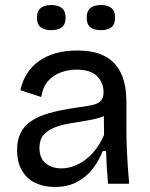

<svg xmlns="http://www.w3.org/2000/svg" viewBox="-20 -731 596 764"><path d="M198 13Q155 13 121 -3Q87 -19 67.5 -52Q48 -85 48 -134Q48 -172 61 -200Q74 -228 102.5 -248Q131 -268 176.5 -281Q222 -294 286 -303Q324 -308 347 -313Q370 -318 381 -329.5Q392 -341 392 -364Q392 -402 366 -428Q340 -454 284 -454Q255 -454 225 -444Q195 -434 173 -410.5Q151 -387 144 -345L61 -372Q69 -409 87.5 -438Q106 -467 134.5 -487.5Q163 -508 201.5 -519Q240 -530 287 -530Q353 -530 396 -508Q439 -486 461 -440.5Q483 -395 483 -324V-210Q483 -178 484.5 -141.5Q486 -105 488.5 -68.5Q491 -32 494 0H410Q407 -32 405 -64.5Q403 -97 402 -130H389Q374 -92 349 -59.5Q324 -27 286.5 -7Q249 13 198 13ZM225 -61Q246 -61 269 -68.5Q292 -76 315 -92Q338 -108 358 -133Q378 -158 394 -194L393 -292L420 -287Q404 -271 377.5 -263Q351 -255 319 -250Q287 -245 255 -239.5Q223 -234 196.5 -223.5Q170 -213 153.5 -194Q137 -175 137 -142Q137 -102 161.5 -81.5Q186 -61 225 -61ZM382 -611Q354 -611 339.5 -622.5Q325 -634 325 -661Q325 -687 339.5 -699Q354 -711 382 -711Q409 -711 423.5 -699Q438 -687 438 -661Q438 -634 423.5 -622.5Q409 -611 382 -611ZM184 -611Q157 -611 142 -622.5Q127 -634 127 -661Q127 -687 142 -699Q157 -711 184 -711Q211 -711 226 -699Q241 -687 241 -661Q241 -634 226 -622.5Q211 -611 184 -611Z"/></svg>

Font: Bricolage Grotesque 16pt
Style: Regular
Weight: 400
Version: Version 1.001;gftools[0.9.33.dev8+g029e19f]